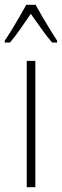

<svg xmlns="http://www.w3.org/2000/svg" viewBox="-42 -784 259 804"><path d="M106 0H70V-529H106ZM107 -764Q120 -740 138 -709.5Q156 -679 172.5 -652.5Q189 -626 197 -614V-606H176Q155 -630 131.5 -663.5Q108 -697 87 -726Q68 -699 44 -664Q20 -629 0 -606H-22V-614Q-10 -631 6.5 -658Q23 -685 39.5 -713.5Q56 -742 68 -764Z"/></svg>

Font: Noto Sans Tamil ExtraCondensed ExtraLight
Style: Regular
Weight: 200
Width: 2
Designer: Jelle Bosma - Monotype Design Team
Foundry: Monotype Imaging Inc.
Version: Version 2.004; ttfautohint (v1.8.4.7-5d5b)